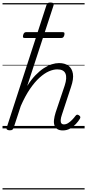

<svg xmlns="http://www.w3.org/2000/svg" viewBox="-20 -1020 692 1525"><path d="M479 16Q453 16 436.5 6Q420 -4 413 -23Q406 -42 409 -68.5Q412 -95 422 -127L494 -341Q514 -402 500 -435.5Q486 -469 435 -469Q404 -469 368.5 -453.5Q333 -438 294.5 -403.5Q256 -369 218 -313.5Q180 -258 145 -178L88 -4Q84 6 78 10.5Q72 15 57 15Q45 15 37 10Q29 5 33 -6L349 -979Q353 -991 359.5 -995.5Q366 -1000 380 -1000Q397 -1000 403 -994Q409 -988 405 -976L196 -337Q228 -388 261.5 -422.5Q295 -457 328 -478.5Q361 -500 391.5 -509.5Q422 -519 449 -519Q495 -519 523.5 -498Q552 -477 559 -435Q566 -393 544 -329L472 -110Q463 -84 462 -66.5Q461 -49 467.5 -40.5Q474 -32 488 -32Q505 -32 521.5 -42.5Q538 -53 553 -68.5Q568 -84 579 -99Q584 -106 590.5 -108.5Q597 -111 606 -105Q617 -98 618 -91Q619 -84 614 -76Q603 -57 583 -35.5Q563 -14 537 1Q511 16 479 16ZM178 -718Q165 -718 163 -724.5Q161 -731 164 -742Q167 -753 172.5 -759Q178 -765 190 -765H476Q490 -765 491.5 -758Q493 -751 491 -741Q488 -730 482.5 -724Q477 -718 465 -718ZM0 475H652V485H0ZM0 -20H652V0H0ZM0 -505H652V-500H0ZM0 -995H652V-985H0Z"/></svg>

Font: Playwrite SK Guides
Style: Regular
Weight: 400
Designer: Veronika Burian, José Scaglione
Foundry: TypeTogether
Version: Version 1.003